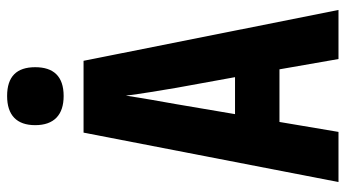

<svg xmlns="http://www.w3.org/2000/svg" viewBox="-236 -736 972 540"><g transform="rotate(-90 250.0 -466.0)"><path d="M250 -773C306 -773 331 -802 331 -853C331 -905 305 -932 250 -932C196 -932 168 -905 168 -853C168 -800 197 -773 250 -773ZM8 0H149L177 -166H325L354 0H492L349 -717H147ZM227 -456C234 -495 245 -557 251 -598C256 -557 266 -497 273 -456L303 -291H199Z"/></g></svg>

Font: Noto Sans Mono ExtraCondensed ExtraBold
Style: Regular
Weight: 800
Width: 2
Designer: Monotype Design Team
Foundry: Monotype Imaging Inc.
Version: Version 2.014